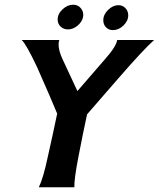

<svg xmlns="http://www.w3.org/2000/svg" viewBox="-20 -796 675 816"><path d="M460 -668Q442 -668 430.5 -680Q419 -692 419 -710Q419 -734 439.5 -754Q460 -774 483 -774Q501 -774 513 -761.5Q525 -749 525 -731Q525 -707 504.5 -687.5Q484 -668 460 -668ZM333 -723Q328 -702 309 -686.5Q290 -671 269 -671Q250 -671 237.5 -683Q225 -695 225 -713Q225 -737 246 -756.5Q267 -776 291 -776Q312 -776 324.5 -760Q337 -744 333 -723ZM478 -626H635Q590 -586 483 -463Q438 -412 350 -310Q334 -237 313 -128Q295 -35 296 0H145Q164 -39 183 -129Q190 -160 203.5 -221.5Q217 -283 223 -313Q199 -372 137 -512Q90 -611 72 -626H232Q229 -618 229 -607Q229 -580 246 -544L309 -409L425 -543Q474 -598 478 -626Z"/></svg>

Font: GFS Neohellenic Rg
Style: Bold Italic
Weight: 700
Italic angle: -12°
Designer: Designed by Takis Katsoulidis and George D. Matthiopoulos.
Foundry: Designed by Takis Katsoulidis and George D. Matthiopoulos.
Version: Version 1.0